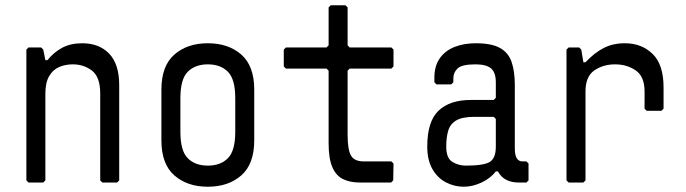

<svg xmlns="http://www.w3.org/2000/svg" viewBox="-20 -692 2600 728"><path d="M88 0 80 -8V-504L88 -512H136L144 -504L152 -464H160Q183 -493 215 -510.5Q247 -528 292 -528Q356 -528 394 -488.5Q432 -449 432 -369V-8L424 0H368L360 -8V-337Q360 -400 329 -424Q298 -448 256 -448Q228 -448 204.5 -438Q181 -428 166.5 -403.5Q152 -379 152 -337V-8L144 0Z M768 16Q690 16 641 -27Q592 -70 592 -160V-352Q592 -442 641 -485Q690 -528 768 -528Q846 -528 895 -485Q944 -442 944 -352V-160Q944 -70 895 -27Q846 16 768 16ZM768 -64Q816 -64 844 -92Q872 -120 872 -192V-320Q872 -392 844 -420Q816 -448 768 -448Q720 -448 692 -420Q664 -392 664 -320V-192Q664 -120 692 -92Q720 -64 768 -64Z M1343 0Q1307 0 1280.5 -13Q1254 -26 1240 -58.5Q1226 -91 1226 -149V-424L1218 -432H1064L1056 -440V-504L1064 -512H1218L1226 -520V-664L1234 -672H1290L1298 -664V-520L1306 -512H1464L1472 -504V-440L1464 -432H1306L1298 -424V-181Q1298 -124 1311 -102Q1324 -80 1359 -80H1464L1472 -72L1471 -8L1463 0Z M1746 -64Q1814 -64 1837 -78Q1860 -92 1860 -136V-241L1852 -249H1779Q1734 -249 1711 -236Q1688 -223 1680 -198Q1672 -173 1672 -136Q1672 -92 1695.5 -78Q1719 -64 1746 -64ZM1738 16Q1703 16 1671 -0.5Q1639 -17 1619.5 -51Q1600 -85 1600 -136Q1600 -232 1643 -272.5Q1686 -313 1765 -313H1852L1860 -321V-380Q1860 -417 1842 -432.5Q1824 -448 1783 -448Q1731 -448 1715 -432.5Q1699 -417 1699 -396V-380L1691 -372H1635L1627 -380V-396Q1627 -442 1647.5 -471Q1668 -500 1703.5 -514Q1739 -528 1784 -528Q1844 -528 1876 -510Q1908 -492 1920 -456.5Q1932 -421 1932 -370V-129Q1932 -80 1961 -80H1976L1984 -72V-8L1976 0H1945Q1920 0 1900 -10Q1880 -20 1868 -42H1860Q1840 -16 1806 0Q1772 16 1738 16Z M2136 0 2128 -8V-504L2136 -512H2176L2184 -504L2192 -456H2200Q2234 -492 2269 -510Q2304 -528 2349 -528Q2413 -528 2454.5 -487.5Q2496 -447 2496 -361V-280L2488 -272H2432L2424 -280V-345Q2424 -402 2390.5 -425Q2357 -448 2312 -448Q2267 -448 2233.5 -425Q2200 -402 2200 -345V-8L2192 0Z"/></svg>

Font: Hasubi Mono
Style: Regular
Weight: 400
Designer: Eli Heuer
Foundry: Eli Heuer
Version: Version 1.000